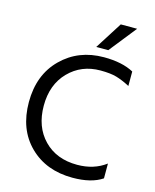

<svg xmlns="http://www.w3.org/2000/svg" viewBox="-130 -970 861 1065"><g transform="rotate(15 301.0 -437.5)"><path d="M399 -727H330L429 -883H523ZM390 8Q238 8 143 -85.5Q48 -179 48 -335.5Q48 -492 144.5 -587.5Q241 -683 387 -683Q492 -683 558 -647V-564Q514 -587 479 -597Q444 -607 387 -607Q278 -607 205.5 -533Q133 -459 133 -337.5Q133 -216 205 -142Q277 -68 396 -68Q492 -68 560 -119V-34Q498 8 390 8Z"/></g></svg>

Font: Hind Colombo
Style: Regular
Weight: 400
Designer: Jyotish Sonowal, Aditi Pimprikar
Foundry: Indian Type Foundry
Version: Version 1.000;PS 1.0;hotconv 1.0.86;makeotf.lib2.5.63406; tt